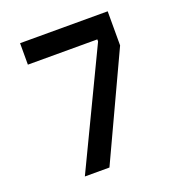

<svg xmlns="http://www.w3.org/2000/svg" viewBox="-141 -921 983 1042"><g transform="rotate(-20 350.0 -400.0)"><path d="M595 -603 314 0H172L490 -664V-676H89V-800H595Z"/></g></svg>

Font: Martian Mono Medium
Style: Regular
Weight: 500
Monospace: yes
Designer: Roman Shamin
Foundry: Evil Martians
Version: Version 1.000; ttfautohint (v1.8.4.7-5d5b)